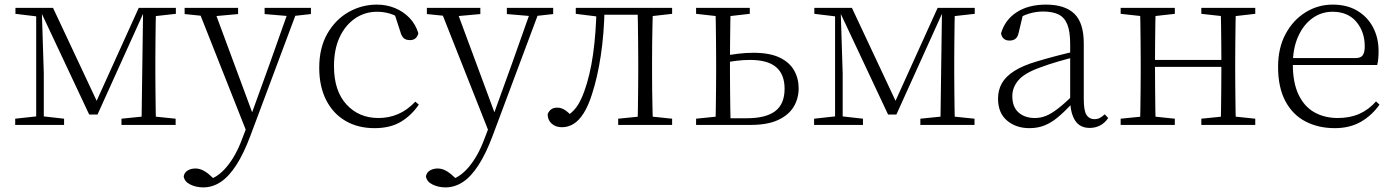

<svg xmlns="http://www.w3.org/2000/svg" viewBox="-20 -542 6049 833"><path d="M367 -45 155 -496H151V-508H210L409 -84H390L582 -508H613V-496H607L403 -45ZM594 0 597 -223 601 -508H657Q656 -484 655.5 -443.5Q655 -403 654.5 -359.5Q654 -316 654 -283V-226Q654 -192 654.5 -148.5Q655 -105 655.5 -64.5Q656 -24 657 0ZM46 0V-27L146 -38H161L258 -27V0ZM507 0V-27L615 -38H635L742 -27V0ZM47 -482V-508H158V-470H146ZM137 0V-508H161L170 -224V0ZM622 -470V-508H743V-482L636 -470Z M862 271Q831 271 805.5 258.5Q780 246 777 223Q780 206 794.5 197.5Q809 189 828 189Q845 189 861.5 197.5Q878 206 894 221L922 246L892 259L872 242Q922 231 962.5 183Q1003 135 1030 62L1058 -11L1061 -19L1151 -268L1236 -508H1274L1066 48Q1037 125 1005 174.5Q973 224 937.5 247.5Q902 271 862 271ZM1055 43 837 -508H906L1078 -44L1084 -30ZM781 -481V-508H1013V-481L903 -471H879ZM1128 -481V-508H1329V-481L1248 -472H1234Z M1605 14Q1533 14 1479 -17.5Q1425 -49 1395 -108Q1365 -167 1365 -248Q1365 -335 1400.5 -396.5Q1436 -458 1493 -490Q1550 -522 1615 -522Q1657 -522 1693.5 -507Q1730 -492 1756.5 -464.5Q1783 -437 1795 -398Q1788 -368 1759 -368Q1741 -368 1731.5 -376.5Q1722 -385 1717 -404L1689 -490L1732 -452Q1701 -474 1673 -482.5Q1645 -491 1616 -491Q1563 -491 1520.5 -462Q1478 -433 1453.5 -380.5Q1429 -328 1429 -255Q1429 -148 1483 -89Q1537 -30 1622 -30Q1667 -30 1707 -47Q1747 -64 1782 -101L1797 -88Q1765 -41 1719 -13.5Q1673 14 1605 14Z M1913 271Q1882 271 1856.5 258.5Q1831 246 1828 223Q1831 206 1845.5 197.5Q1860 189 1879 189Q1896 189 1912.5 197.5Q1929 206 1945 221L1973 246L1943 259L1923 242Q1973 231 2013.5 183Q2054 135 2081 62L2109 -11L2112 -19L2202 -268L2287 -508H2325L2117 48Q2088 125 2056 174.5Q2024 224 1988.5 247.5Q1953 271 1913 271ZM2106 43 1888 -508H1957L2129 -44L2135 -30ZM1832 -481V-508H2064V-481L1954 -471H1930ZM2179 -481V-508H2380V-481L2299 -472H2285Z M2418 10Q2391 10 2373.5 -5.5Q2356 -21 2356 -47Q2362 -61 2372 -68Q2382 -75 2398 -75Q2415 -75 2430.5 -65Q2446 -55 2464 -35V-26H2434V-35Q2462 -52 2480 -76Q2498 -100 2514 -143Q2540 -214 2553 -306.5Q2566 -399 2568 -508H2603Q2601 -396 2586.5 -300.5Q2572 -205 2548 -132Q2532 -82 2512 -50.5Q2492 -19 2468.5 -4.5Q2445 10 2418 10ZM2478 -482V-508H2581V-470H2574ZM2583 -478V-508H2775V-478ZM2662 0V-27L2771 -38H2791L2896 -27V0ZM2746 0Q2747 -24 2747.5 -64.5Q2748 -105 2748.5 -148.5Q2749 -192 2749 -226V-283Q2749 -316 2748.5 -359.5Q2748 -403 2747.5 -443.5Q2747 -484 2746 -508H2813Q2812 -484 2811 -443.5Q2810 -403 2809.5 -359.5Q2809 -316 2809 -283V-226Q2809 -192 2809.5 -148.5Q2810 -105 2811 -64.5Q2812 -24 2813 0ZM2779 -470V-508H2896V-482L2791 -470Z M3117 0V-29H3220Q3303 -29 3343.5 -60Q3384 -91 3384 -157Q3384 -219 3347.5 -250.5Q3311 -282 3234 -282Q3205 -282 3176.5 -278.5Q3148 -275 3118 -269V-300Q3150 -305 3183 -309Q3216 -313 3249 -313Q3319 -313 3362 -292.5Q3405 -272 3425 -237Q3445 -202 3445 -159Q3445 -115 3423.5 -79Q3402 -43 3356 -21.5Q3310 0 3236 0ZM3084 0Q3085 -24 3085.5 -64.5Q3086 -105 3086.5 -148.5Q3087 -192 3087 -226V-283Q3087 -316 3086.5 -359.5Q3086 -403 3085.5 -443.5Q3085 -484 3084 -508H3150Q3149 -484 3148.5 -443.5Q3148 -403 3147.5 -359.5Q3147 -316 3147 -282V-226Q3147 -192 3147.5 -148.5Q3148 -105 3148.5 -64.5Q3149 -24 3150 0ZM3000 -482V-508H3233V-482L3128 -470H3107ZM3000 0V-27L3107 -38H3120V0Z M3833 -45 3621 -496H3617V-508H3676L3875 -84H3856L4048 -508H4079V-496H4073L3869 -45ZM4060 0 4063 -223 4067 -508H4123Q4122 -484 4121.5 -443.5Q4121 -403 4120.5 -359.5Q4120 -316 4120 -283V-226Q4120 -192 4120.5 -148.5Q4121 -105 4121.5 -64.5Q4122 -24 4123 0ZM3512 0V-27L3612 -38H3627L3724 -27V0ZM3973 0V-27L4081 -38H4101L4208 -27V0ZM3513 -482V-508H3624V-470H3612ZM3603 0V-508H3627L3636 -224V0ZM4088 -470V-508H4209V-482L4102 -470Z M4446 14Q4388 14 4349 -19Q4310 -52 4310 -114Q4310 -151 4326.5 -180.5Q4343 -210 4380.5 -234Q4418 -258 4480 -276Q4523 -289 4567.5 -300.5Q4612 -312 4652 -321V-297Q4612 -287 4570.5 -275Q4529 -263 4492 -249Q4425 -225 4398.5 -194Q4372 -163 4372 -125Q4372 -78 4399 -54Q4426 -30 4470 -30Q4495 -30 4518.5 -39.5Q4542 -49 4571.5 -72Q4601 -95 4641 -134L4647 -89H4628Q4596 -55 4568 -32Q4540 -9 4511 2.5Q4482 14 4446 14ZM4708 13Q4666 13 4645.5 -17.5Q4625 -48 4623 -102V-106V-350Q4623 -407 4610 -437.5Q4597 -468 4571 -480Q4545 -492 4505 -492Q4475 -492 4445 -483Q4415 -474 4383 -454L4419 -482L4400 -402Q4396 -382 4386 -374Q4376 -366 4360 -366Q4329 -366 4323 -397Q4340 -456 4391 -489Q4442 -522 4518 -522Q4600 -522 4641 -482.5Q4682 -443 4682 -354V-113Q4682 -61 4694 -43Q4706 -25 4728 -25Q4741 -25 4751 -30Q4761 -35 4773 -46L4788 -30Q4773 -8 4752.5 2.5Q4732 13 4708 13Z M4926 0Q4927 -24 4927.5 -64.5Q4928 -105 4928.5 -148.5Q4929 -192 4929 -226V-283Q4929 -316 4928.5 -359.5Q4928 -403 4927.5 -443.5Q4927 -484 4926 -508H4994Q4993 -484 4992.5 -443Q4992 -402 4991.5 -357Q4991 -312 4991 -275V-256Q4991 -207 4991.5 -157Q4992 -107 4992.5 -65.5Q4993 -24 4994 0ZM5275 0Q5277 -24 5277.5 -65.5Q5278 -107 5278.5 -157Q5279 -207 5279 -256V-275Q5279 -312 5278.5 -357Q5278 -402 5277.5 -443Q5277 -484 5275 -508H5342Q5341 -484 5340.5 -443.5Q5340 -403 5339.5 -359.5Q5339 -316 5339 -283V-226Q5339 -192 5339.5 -148.5Q5340 -105 5340.5 -64.5Q5341 -24 5342 0ZM4842 0V-27L4951 -38H4971L5077 -27V0ZM4842 -482V-508H5077V-482L4971 -470H4951ZM5192 0V-27L5300 -38H5321L5426 -27V0ZM5192 -482V-508H5426V-482L5321 -470H5300ZM4959 -252V-282H5309V-252Z M5771 14Q5700 14 5644 -15Q5588 -44 5556.5 -103.5Q5525 -163 5525 -252Q5525 -334 5557.5 -394.5Q5590 -455 5644 -488.5Q5698 -522 5762 -522Q5824 -522 5868.5 -495.5Q5913 -469 5937 -423.5Q5961 -378 5961 -320Q5961 -283 5955 -260H5555V-290H5860Q5884 -290 5892.5 -302.5Q5901 -315 5901 -341Q5901 -404 5864.5 -447.5Q5828 -491 5761 -491Q5713 -491 5674 -463Q5635 -435 5612 -383.5Q5589 -332 5589 -263Q5589 -183 5614 -131Q5639 -79 5683 -54.5Q5727 -30 5784 -30Q5837 -30 5877.5 -48Q5918 -66 5950 -102L5965 -88Q5932 -41 5884 -13.5Q5836 14 5771 14Z"/></svg>

Font: Noto Serif JP ExtraLight
Style: Regular
Weight: 200
Designer: Ryoko NISHIZUKA  (kana & ideographs); Frank Grießhammer (Latin, Greek & Cyrillic); Wenlong ZHANG  (bopomofo); Sandoll Co
Foundry: Adobe
Version: Version 2.002-H1;hotconv 1.1.0;makeotfexe 2.6.0